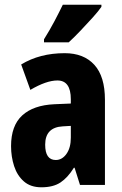

<svg xmlns="http://www.w3.org/2000/svg" viewBox="-20 -786 518 816"><path d="M255 -560Q336 -560 381 -510.5Q426 -461 426 -362V0H320L297 -73H294Q268 -31 237 -10.5Q206 10 156 10Q110 10 81.5 -15Q53 -40 40 -80Q27 -120 27 -165Q27 -252 74.5 -295.5Q122 -339 211 -343L281 -346V-364Q281 -444 224 -444Q177 -444 109 -404L70 -512Q149 -560 255 -560ZM247 -249Q172 -245 172 -171Q172 -106 217 -106Q244 -106 262.5 -132Q281 -158 281 -201V-251ZM411 -757Q398 -738 374 -711.5Q350 -685 323 -656.5Q296 -628 272 -606H167V-619Q192 -659 211.5 -696Q231 -733 247 -766H411Z"/></svg>

Font: Noto Sans Thai ExtCond ExtBd
Style: Regular
Weight: 800
Width: 2
Designer: Monotype Design Team
Foundry: Monotype Imaging Inc.
Version: Version 2.002; ttfautohint (v1.8.4.7-5d5b)